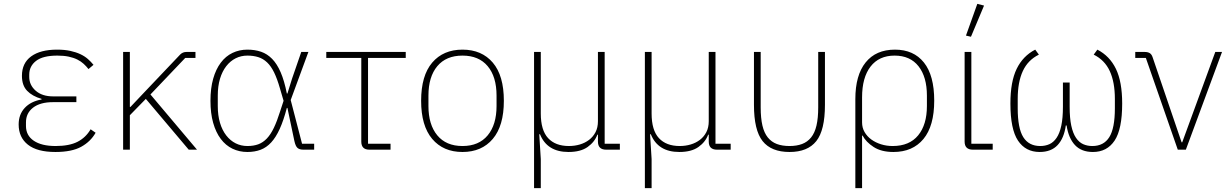

<svg xmlns="http://www.w3.org/2000/svg" viewBox="-20 -778 6395 998"><path d="M477 -88Q451 -42 402 -15Q353 12 268 12Q173 12 125 -26Q77 -64 77 -131Q77 -183 108.5 -217Q140 -251 196 -261V-264Q148 -278 121 -306Q94 -334 94 -384Q94 -450 142 -485Q190 -520 277 -520Q316 -520 345.5 -513.5Q375 -507 397.5 -496.5Q420 -486 436.5 -471.5Q453 -457 466 -441L440 -419Q429 -433 415 -446Q401 -459 382 -468.5Q363 -478 337.5 -483.5Q312 -489 278 -489Q203 -489 167.5 -461.5Q132 -434 132 -390V-378Q132 -336 165.5 -306.5Q199 -277 256 -277H377V-247H255Q189 -247 152 -218.5Q115 -190 115 -142V-123Q115 -74 155.5 -46.5Q196 -19 269 -19Q340 -19 383 -41Q426 -63 451 -106Z M738 -264 655 -179V0H620V-508H655V-222H658L728 -296L917 -495Q930 -508 950 -508H996V-477H943L762 -287L1004 0H961Z M1613 0H1557Q1537 0 1526.5 -9Q1516 -18 1510 -46L1474 -217H1471Q1454 -152 1434 -108Q1414 -64 1389.5 -37.5Q1365 -11 1334.5 0.5Q1304 12 1266 12Q1224 12 1188.5 -5Q1153 -22 1127.5 -56Q1102 -90 1088 -139.5Q1074 -189 1074 -254Q1074 -319 1088 -368.5Q1102 -418 1127.5 -452Q1153 -486 1188.5 -503Q1224 -520 1266 -520Q1305 -520 1337 -509Q1369 -498 1394.5 -472Q1420 -446 1439 -402Q1458 -358 1471 -292H1474L1498 -369L1546 -508H1583L1491 -258L1550 -31H1613ZM1266 -19Q1298 -19 1322.5 -28Q1347 -37 1367 -58Q1387 -79 1403.5 -113.5Q1420 -148 1436 -199L1454 -254L1435 -319Q1421 -368 1405 -401Q1389 -434 1368.5 -453.5Q1348 -473 1322.5 -481Q1297 -489 1266 -489Q1233 -489 1205 -475Q1177 -461 1156 -434Q1135 -407 1123.5 -368.5Q1112 -330 1112 -281V-227Q1112 -178 1123.5 -139.5Q1135 -101 1156 -74Q1177 -47 1205 -33Q1233 -19 1266 -19Z M1900 0Q1858 0 1858 -42V-477H1676V-508H2089V-477H1893V-31H2010V0Z M2384 12Q2284 12 2226.5 -56Q2169 -124 2169 -254Q2169 -385 2226.5 -452.5Q2284 -520 2384 -520Q2484 -520 2541.5 -452.5Q2599 -385 2599 -254Q2599 -124 2541.5 -56Q2484 12 2384 12ZM2384 -19Q2469 -19 2515 -74.5Q2561 -130 2561 -227V-281Q2561 -379 2515 -434Q2469 -489 2384 -489Q2299 -489 2253 -434Q2207 -379 2207 -281V-227Q2207 -130 2253 -74.5Q2299 -19 2384 -19Z M2756 200V-508H2791V-188Q2791 -101 2829 -60Q2867 -19 2937 -19Q2967 -19 2994 -27Q3021 -35 3042 -51Q3063 -67 3075.5 -91Q3088 -115 3088 -148V-508H3123V-31H3202V0H3131Q3088 0 3088 -42V-78H3085Q3071 -40 3034.5 -14Q2998 12 2935 12Q2824 12 2787 -80H2783L2791 49V200Z M3332 200V-508H3367V-188Q3367 -101 3405 -60Q3443 -19 3513 -19Q3543 -19 3570 -27Q3597 -35 3618 -51Q3639 -67 3651.5 -91Q3664 -115 3664 -148V-508H3699V-31H3778V0H3707Q3664 0 3664 -42V-78H3661Q3647 -40 3610.5 -14Q3574 12 3511 12Q3400 12 3363 -80H3359L3367 49V200Z M3934 -220Q3934 -164 3943 -125.5Q3952 -87 3971 -63.5Q3990 -40 4018 -29.5Q4046 -19 4084 -19Q4121 -19 4149 -29.5Q4177 -40 4196 -63.5Q4215 -87 4224 -125.5Q4233 -164 4233 -220V-508H4268V-233Q4268 -101 4223 -44.5Q4178 12 4084 12Q3989 12 3944 -44.5Q3899 -101 3899 -233V-508H3934Z M4426 -263Q4426 -387 4479.5 -453.5Q4533 -520 4632 -520Q4729 -520 4782.5 -453Q4836 -386 4836 -255Q4836 -123 4780 -55.5Q4724 12 4624 12Q4561 12 4521 -14Q4481 -40 4464 -73H4461V200H4426ZM4620 -19Q4707 -19 4752.5 -74.5Q4798 -130 4798 -227V-281Q4798 -378 4754.5 -433.5Q4711 -489 4630 -489Q4549 -489 4505 -432Q4461 -375 4461 -272V-142Q4461 -114 4474 -91.5Q4487 -69 4509 -53Q4531 -37 4559.5 -28Q4588 -19 4620 -19Z M5140 0H5037Q4994 0 4994 -42V-508H5029V-31H5140ZM5027 -587 5001 -593 5060 -758 5095 -749Z M5540 -223Q5540 -164 5548.5 -124.5Q5557 -85 5573 -61.5Q5589 -38 5610.5 -28.5Q5632 -19 5658 -19Q5717 -19 5746 -65Q5775 -111 5775 -215V-264Q5775 -351 5748.5 -408.5Q5722 -466 5665 -494L5684 -520Q5748 -487 5780.5 -420Q5813 -353 5813 -240Q5813 -106 5773.5 -47Q5734 12 5661 12Q5601 12 5567.5 -24Q5534 -60 5524 -126H5520Q5511 -60 5477.5 -24Q5444 12 5384 12Q5311 12 5271.5 -47Q5232 -106 5232 -240Q5232 -353 5264.5 -420Q5297 -487 5361 -520L5380 -494Q5323 -466 5296.5 -408.5Q5270 -351 5270 -264V-215Q5270 -111 5299 -65Q5328 -19 5387 -19Q5413 -19 5434.5 -28.5Q5456 -38 5472 -61.5Q5488 -85 5496.5 -124.5Q5505 -164 5505 -223V-349H5540Z M6102 0 5936 -477H5881V-508H5929Q5946 -508 5956 -502Q5966 -496 5971 -481L6122 -38H6125L6297 -508H6332L6144 0Z"/></svg>

Font: IBM Plex Sans ExtLt
Style: Regular
Weight: 200
Designer: Mike Abbink, Paul van der Laan, Pieter van Rosmalen
Foundry: Bold Monday
Version: Version 3.005